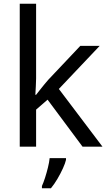

<svg xmlns="http://www.w3.org/2000/svg" viewBox="-20 -780 574 1021"><path d="M172 -363Q172 -347 170.5 -321Q169 -295 168 -276H172Q178 -284 190 -299Q202 -314 214.5 -329.5Q227 -345 236 -355L407 -536H510L293 -307L525 0H419L233 -250L172 -197V0H85V-760H172ZM331 70Q327 88 314.5 115.5Q302 143 285.5 171Q269 199 251 221H203V209Q211 192 219.5 165.5Q228 139 235 110.5Q242 82 244 61H331Z"/></svg>

Font: Noto Sans Tai Viet
Style: Regular
Weight: 400
Designer: Monotype Design Team
Foundry: Monotype Imaging Inc.
Version: Version 2.003; ttfautohint (v1.8.4.7-5d5b)